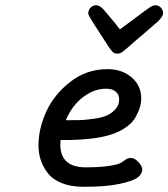

<svg xmlns="http://www.w3.org/2000/svg" viewBox="-20 -714 647 738"><path d="M127.9 -154.8Q127.9 -219.7 158 -285.4Q188 -351.1 250.5 -399.7Q313 -448.2 393.1 -448.2Q449.2 -448.2 486.1 -416.5Q522.9 -384.8 522.9 -335Q522.9 -319.8 518.6 -304Q514.2 -288.1 501.5 -264.2Q488.8 -240.2 456.8 -219.7Q424.8 -199.2 377.9 -189Q328.1 -177.7 248 -175.8H212.9Q211.9 -164.6 211.9 -158.2Q211.9 -71.3 309.1 -70.8Q365.2 -70.8 400.6 -76.4Q436 -82 446 -89.1Q456.1 -96.2 464.6 -101.6Q473.1 -106.9 482.9 -106.9Q497.1 -106.9 512 -91.1Q526.9 -75.2 526.9 -62Q526.9 -46.9 510.5 -33Q494.1 -19 441.7 -7.6Q389.2 3.9 307.1 3.9H301.8Q252 3.9 216.6 -10.5Q181.2 -24.9 162.6 -50Q144 -75.2 136 -100.6Q127.9 -126 127.9 -154.8ZM232.9 -252H245.1Q272 -252 289.1 -252.4Q306.2 -252.9 337.6 -257.1Q369.1 -261.2 388.2 -269Q407.2 -276.9 422.6 -293Q438 -309.1 438 -332Q438 -351.1 424.6 -362.1Q411.1 -373 388.2 -373Q341.3 -373 299.1 -340.6Q256.8 -308.1 232.9 -252ZM319.3 -663.1Q319.3 -675.3 328.1 -684.6Q336.9 -693.8 350.1 -693.8Q364.3 -693.8 381.3 -673.8Q428.2 -618.7 440.9 -601.1Q458 -614.3 485.4 -633.8Q543.5 -677.7 555.9 -685.8Q568.4 -693.8 577.1 -693.8Q589.4 -693.8 598.1 -684.8Q606.9 -675.8 606.9 -663.1Q606.9 -651.9 588.4 -632.8Q547.4 -596.7 497.1 -554.2Q459 -520 450 -513.9Q440.9 -507.8 432.1 -507.8Q419.9 -507.8 413.1 -514.4Q406.2 -521 393.1 -541Q321.3 -650.9 320.3 -657.2Q319.3 -659.2 319.3 -663.1Z"/></svg>

Font: CMU Typewriter Text
Style: BoldItalic
Weight: 700
Italic angle: -14.04°
Version: Version 0.7.0